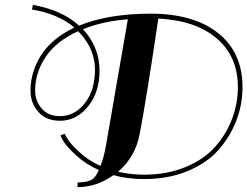

<svg xmlns="http://www.w3.org/2000/svg" viewBox="-20 -665 1014 787"><path d="M570 69Q503 69 445 53Q376 102 298 102V83Q337 82 354.5 72.5Q372 63 385 32Q333 9 294 -26.5Q255 -62 241.5 -84Q228 -106 228 -110L246 -117Q246 -113 258.5 -93Q271 -73 307.5 -39.5Q344 -6 392 15Q406 -20 415 -72L504 -586Q400 -578 320 -545Q396 -464 387 -349Q380 -272 334.5 -221Q289 -170 226 -170Q169 -170 137 -206.5Q105 -243 105 -293Q105 -371 149 -439.5Q193 -508 285 -552Q219 -608 111 -626L115 -645Q236 -623 304 -560Q425 -609 597 -609Q774 -609 874 -529.5Q974 -450 974 -308Q974 -237 949 -171.5Q924 -106 876.5 -51.5Q829 3 749.5 36Q670 69 570 69ZM552 -113Q534 -21 464 39Q517 51 570 51Q665 51 741 19.5Q817 -12 862.5 -64Q908 -116 931.5 -178.5Q955 -241 955 -308Q955 -433 869 -507Q783 -581 629 -589Q580 -258 552 -113ZM300 -537Q210 -496 167 -431.5Q124 -367 124 -293Q124 -252 150.5 -220.5Q177 -189 226 -189Q282 -189 322 -235Q362 -281 368 -352Q379 -458 300 -537Z"/></svg>

Font: Sail
Style: Regular
Weight: 400
Designer: Miguel Hernandez
Foundry: Miguel Hernandez
Version: Version 1.002